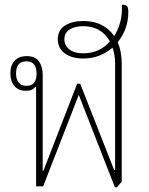

<svg xmlns="http://www.w3.org/2000/svg" viewBox="-20 -790 631 814"><path d="M467 4 314 -388 163 0H133V-421L130 -422Q117 -405 89 -405Q59 -405 41.5 -425Q24 -445 24 -479Q24 -513 42 -532.5Q60 -552 93 -552Q131 -552 146 -528.5Q161 -505 161 -475V-66H164L307 -435H320L464 -69H468V-521Q468 -558 457 -588Q433 -567 402 -554.5Q371 -542 333 -542Q284 -542 254.5 -564Q225 -586 225 -623Q225 -663 256 -682Q287 -701 333 -701Q378 -701 411 -684Q444 -667 464 -637Q500 -693 497 -770Q513 -770 518.5 -764Q524 -758 524 -739Q524 -667 479 -611Q496 -572 496 -521V-20L476 4ZM253 -623Q253 -598 273.5 -581Q294 -564 334 -564Q368 -564 396.5 -577Q425 -590 446 -614Q410 -679 332 -679Q299 -679 276 -665.5Q253 -652 253 -623ZM92 -426Q135 -426 135 -478Q135 -530 92 -530Q48 -530 48 -478Q48 -454 59.5 -440Q71 -426 92 -426Z"/></svg>

Font: Noto Serif Thai Condensed Thin
Style: Regular
Weight: 100
Width: 3
Designer: Monotype Design Team
Foundry: Monotype Imaging Inc.
Version: Version 2.001; ttfautohint (v1.8.4.7-5d5b)